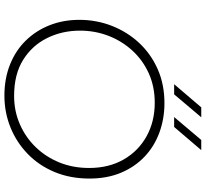

<svg xmlns="http://www.w3.org/2000/svg" viewBox="-51 -869 933 871"><g transform="rotate(90 415.5 -433.5)"><path d="M414 13Q336 13 272.5 -12.5Q209 -38 164 -84Q119 -130 94.5 -192Q70 -254 70 -327Q70 -405 97.5 -475Q125 -545 175 -598.5Q225 -652 294 -682.5Q363 -713 448 -713Q519 -713 581.5 -690Q644 -667 690.5 -623Q737 -579 763.5 -516Q790 -453 790 -373Q790 -286 760.5 -215Q731 -144 678.5 -93Q626 -42 558 -14.5Q490 13 414 13ZM415 -31Q484 -31 543.5 -57Q603 -83 647.5 -129Q692 -175 717 -236.5Q742 -298 742 -371Q742 -461 703.5 -528Q665 -595 598 -632Q531 -669 446 -669Q373 -669 313 -642Q253 -615 209.5 -567.5Q166 -520 142.5 -459Q119 -398 119 -330Q119 -249 152.5 -181Q186 -113 251.5 -72Q317 -31 415 -31ZM511 -757 615 -880H661L556 -757ZM362 -757 467 -880H512L408 -757Z"/></g></svg>

Font: MuseoModerno Thin ExtraLight
Style: Italic
Weight: 250
Italic angle: -9°
Version: Version 1.003